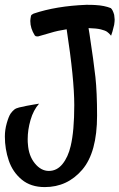

<svg xmlns="http://www.w3.org/2000/svg" viewBox="-20 -676 491 789"><path d="M0 -115.2Q0 -142.6 7.8 -169.9Q15.6 -197.3 23.4 -209Q31.2 -219.7 38.6 -225.6Q45.9 -231.4 58.6 -234.4Q74.2 -238.3 89.8 -241.2Q103.5 -244.1 117.2 -246.1L140.6 -250Q117.2 -223.6 105.5 -183.1Q93.8 -142.6 93.8 -104.5Q93.8 -89.8 94.7 -84Q97.7 -36.1 123 -4.9Q148.4 26.4 180.7 26.4Q213.9 26.4 236.8 -2Q259.8 -30.3 270.5 -76.2Q285.2 -137.7 285.2 -244.1Q285.2 -351.6 253.9 -555.7Q215.8 -549.8 187.5 -541L136.7 -526.4H131.8Q126 -526.4 123 -530.3Q104.5 -559.6 104.5 -589.8Q104.5 -596.7 107.4 -611.3Q109.4 -616.2 118.2 -620.1Q210.9 -651.4 335 -656.2Q360.4 -656.2 372.1 -655.3Q409.2 -653.3 435.5 -642.6Q443.4 -635.7 449.2 -615.2Q451.2 -601.6 451.2 -595.7Q451.2 -587.9 449.2 -574.2Q441.4 -541 436.5 -529.3Q427.7 -540 419.9 -545.4Q412.1 -550.8 394.5 -555.2Q377 -559.6 343.8 -560.5L347.7 -537.1Q365.2 -421.9 372.1 -359.4Q378.9 -296.9 378.9 -201.2Q378.9 -49.8 317.9 21.5Q256.8 92.8 164.1 92.8Q106.4 92.8 69.3 62Q32.2 31.2 16.1 -16.1Q0 -63.5 0 -115.2Z"/></svg>

Font: BKP Parklife Text
Style: Regular
Weight: 400
Designer: Font Diner, Inc.; LA MECHKY PLUS GmbH
Foundry: Font Diner, Inc.; LA MECHKY PLUS GmbH
Version: Version 1.007